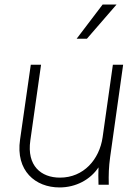

<svg xmlns="http://www.w3.org/2000/svg" viewBox="-20 -810 611 842"><path d="M241 12C313 12 376 -22 412 -76C411 -53 411 -30 412 0H457C456 -45 457 -77 463 -121L520 -526H475L430 -208C416 -111 347 -31 243 -31C160 -31 97 -83 113 -194L160 -526H115L68 -198C48 -61 135 12 241 12ZM316 -640H361L491 -790H430Z"/></svg>

Font: Mluvka ExtraLight
Style: Italic
Weight: 200
Italic angle: -8°
Designer: Modified by Jiří Krblich, Original typeface by Gumpita Rahayu
Foundry: Gumpita Rahayu & Jiří Krblich
Version: Version 2.000;Glyphs 3.1.1 (3134)